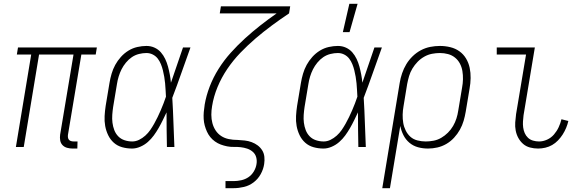

<svg xmlns="http://www.w3.org/2000/svg" viewBox="-20 -768 3040 1003"><path d="M384 8H359Q344 8 330 4Q316 0 306.5 -10Q297 -20 294.5 -34.5Q292 -49 294 -64L364 -483H184L104 0H63L143 -483H68L74 -520H486L480 -483H405L335 -64Q334 -57 335 -50Q336 -43 340 -38Q344 -33 351 -31Q358 -29 366 -29H385Z M670 8Q643 8 618 1Q593 -6 574.5 -22.5Q556 -39 545 -62Q534 -85 529.5 -110Q525 -135 526.5 -162Q528 -189 532 -215L552 -335Q556 -359 563 -383Q570 -407 582 -429Q594 -451 611.5 -470.5Q629 -490 651 -503.5Q673 -517 697.5 -522.5Q722 -528 745 -528Q768 -528 787.5 -519Q807 -510 820.5 -494.5Q834 -479 843 -460Q852 -441 857.5 -420.5Q863 -400 867 -379Q871 -358 873 -336Q889 -382 904.5 -428Q920 -474 936 -520H975Q951 -454 928 -388Q905 -322 880 -257Q884 -193 886 -128.5Q888 -64 891 0H852Q851 -45 850.5 -90.5Q850 -136 850 -181Q840 -160 830 -139.5Q820 -119 808.5 -99Q797 -79 783.5 -60.5Q770 -42 752.5 -26.5Q735 -11 713 -1.5Q691 8 670 8ZM671 -29Q689 -29 706.5 -37.5Q724 -46 739 -59.5Q754 -73 765 -89Q776 -105 785.5 -122Q795 -139 803.5 -156.5Q812 -174 819.5 -191.5Q827 -209 834 -227Q841 -245 847 -263Q846 -281 845 -298.5Q844 -316 842.5 -333Q841 -350 838 -367Q835 -384 831 -400.5Q827 -417 820.5 -433Q814 -449 804 -462Q794 -475 778.5 -483Q763 -491 745 -491Q726 -491 706 -486Q686 -481 669 -469.5Q652 -458 638 -441Q624 -424 615 -406Q606 -388 600 -368.5Q594 -349 591 -329L571 -209Q568 -189 566.5 -168Q565 -147 567.5 -127Q570 -107 577 -88.5Q584 -70 597.5 -56Q611 -42 630.5 -35.5Q650 -29 671 -29Z M1201 215H1158V178H1201Q1220 178 1240.5 173.5Q1261 169 1278 157.5Q1295 146 1306 127.5Q1317 109 1320 89Q1323 71 1318.5 54Q1314 37 1301 25.5Q1288 14 1271.5 8.5Q1255 3 1237.5 1Q1220 -1 1202 -0.5Q1184 0 1166.5 -3.5Q1149 -7 1133 -13Q1117 -19 1103 -29Q1089 -39 1078.5 -52Q1068 -65 1061 -80.5Q1054 -96 1049.5 -112.5Q1045 -129 1044 -147Q1043 -165 1044.5 -183Q1046 -201 1049 -219V-220Q1057 -268 1075.5 -316Q1094 -364 1122 -408.5Q1150 -453 1185.5 -492.5Q1221 -532 1260 -567.5Q1299 -603 1340.5 -635.5Q1382 -668 1425 -698H1128L1134 -735H1496L1490 -698Q1445 -668 1401 -635.5Q1357 -603 1315.5 -567.5Q1274 -532 1236 -492.5Q1198 -453 1167.5 -408Q1137 -363 1116.5 -313.5Q1096 -264 1088 -214Q1084 -191 1084 -168.5Q1084 -146 1089.5 -125Q1095 -104 1106.5 -86.5Q1118 -69 1135.5 -57.5Q1153 -46 1175 -41.5Q1197 -37 1220 -37H1221Q1240 -36 1258.5 -34Q1277 -32 1294.5 -25.5Q1312 -19 1326 -8.5Q1340 2 1349.5 17Q1359 32 1361 51Q1363 70 1360 89Q1356 116 1342 141.5Q1328 167 1305 184.5Q1282 202 1254.5 208.5Q1227 215 1201 215Z M1670 8Q1643 8 1618 1Q1593 -6 1574.5 -22.5Q1556 -39 1545 -62Q1534 -85 1529.5 -110Q1525 -135 1526.5 -162Q1528 -189 1532 -215L1552 -335Q1556 -359 1563 -383Q1570 -407 1582 -429Q1594 -451 1611.5 -470.5Q1629 -490 1651 -503.5Q1673 -517 1697.5 -522.5Q1722 -528 1745 -528Q1768 -528 1787.5 -519Q1807 -510 1820.5 -494.5Q1834 -479 1843 -460Q1852 -441 1857.5 -420.5Q1863 -400 1867 -379Q1871 -358 1873 -336Q1889 -382 1904.5 -428Q1920 -474 1936 -520H1975Q1951 -454 1928 -388Q1905 -322 1880 -257Q1884 -193 1886 -128.5Q1888 -64 1891 0H1852Q1851 -45 1850.5 -90.5Q1850 -136 1850 -181Q1840 -160 1830 -139.5Q1820 -119 1808.5 -99Q1797 -79 1783.5 -60.5Q1770 -42 1752.5 -26.5Q1735 -11 1713 -1.5Q1691 8 1670 8ZM1671 -29Q1689 -29 1706.5 -37.5Q1724 -46 1739 -59.5Q1754 -73 1765 -89Q1776 -105 1785.5 -122Q1795 -139 1803.5 -156.5Q1812 -174 1819.5 -191.5Q1827 -209 1834 -227Q1841 -245 1847 -263Q1846 -281 1845 -298.5Q1844 -316 1842.5 -333Q1841 -350 1838 -367Q1835 -384 1831 -400.5Q1827 -417 1820.5 -433Q1814 -449 1804 -462Q1794 -475 1778.5 -483Q1763 -491 1745 -491Q1726 -491 1706 -486Q1686 -481 1669 -469.5Q1652 -458 1638 -441Q1624 -424 1615 -406Q1606 -388 1600 -368.5Q1594 -349 1591 -329L1571 -209Q1568 -189 1566.5 -168Q1565 -147 1567.5 -127Q1570 -107 1577 -88.5Q1584 -70 1597.5 -56Q1611 -42 1630.5 -35.5Q1650 -29 1671 -29ZM1771 -600 1805 -748H1848L1806 -600Z M1977 215 2068 -335Q2072 -360 2080.5 -385Q2089 -410 2102.5 -432.5Q2116 -455 2135.5 -474Q2155 -493 2178.5 -505.5Q2202 -518 2227.5 -523Q2253 -528 2278 -528Q2306 -528 2332.5 -521.5Q2359 -515 2380 -500Q2401 -485 2414.5 -462.5Q2428 -440 2433.5 -414Q2439 -388 2438.5 -360Q2438 -332 2433 -305L2413 -185Q2409 -161 2402 -137Q2395 -113 2382.5 -90.5Q2370 -68 2352 -48.5Q2334 -29 2311.5 -16Q2289 -3 2264.5 2.5Q2240 8 2216 8Q2188 8 2163 1Q2138 -6 2118.5 -22.5Q2099 -39 2087.5 -62Q2076 -85 2071 -110L2017 215ZM2204 -29Q2224 -29 2245 -33Q2266 -37 2285 -48Q2304 -59 2320 -75Q2336 -91 2347 -110Q2358 -129 2364.5 -149.5Q2371 -170 2374 -191L2394 -311Q2398 -332 2398.5 -354Q2399 -376 2395.5 -397Q2392 -418 2382.5 -436Q2373 -454 2357 -467Q2341 -480 2320.5 -485.5Q2300 -491 2278 -491Q2258 -491 2237 -487Q2216 -483 2196.5 -472Q2177 -461 2161.5 -445Q2146 -429 2134.5 -410Q2123 -391 2117 -370.5Q2111 -350 2107 -329L2088 -213Q2084 -191 2083.5 -169Q2083 -147 2086.5 -126Q2090 -105 2099.5 -86Q2109 -67 2124 -53.5Q2139 -40 2160.5 -34.5Q2182 -29 2204 -29Z M2791 8Q2769 8 2748.5 2.5Q2728 -3 2713 -16Q2698 -29 2688 -47Q2678 -65 2674 -86Q2670 -107 2671.5 -128.5Q2673 -150 2676 -172L2728 -483H2575V-520H2774L2715 -166Q2713 -150 2712 -134Q2711 -118 2713 -102.5Q2715 -87 2721 -73Q2727 -59 2738 -48.5Q2749 -38 2764.5 -33.5Q2780 -29 2796 -29Q2817 -29 2838 -38.5Q2859 -48 2874 -65.5Q2889 -83 2898.5 -103.5Q2908 -124 2913 -145L2949 -136Q2945 -118 2937.5 -100Q2930 -82 2919.5 -65.5Q2909 -49 2895 -34.5Q2881 -20 2864.5 -10.5Q2848 -1 2829 3.5Q2810 8 2791 8Z"/></svg>

Font: Iosevka Extralight
Style: Italic
Weight: 200
Italic angle: -9°
Monospace: yes
Designer: Belleve Invis
Foundry: Belleve Invis
Version: Version 32.5.0; ttfautohint (v1.8.4)